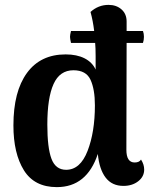

<svg xmlns="http://www.w3.org/2000/svg" viewBox="-20 -753 629 787"><path d="M571 -58Q571 -29 546.5 -10Q522 9 486 9Q439 9 413 -25Q387 -59 381 -122Q336 14 213 14Q121 14 78 -55Q35 -124 35 -239Q35 -378 90.5 -454Q146 -530 249 -530Q295 -530 326.5 -514Q358 -498 372 -468V-522Q372 -557 370 -577H271Q267 -595 267 -602Q267 -610 271 -626H366Q361 -668 351 -704Q383 -733 425 -733Q457 -733 478 -714.5Q499 -696 499 -665V-626H566Q570 -615 570 -602Q570 -589 566 -577H499L498 -139Q498 -87 532 -87Q551 -87 558 -99Q571 -79 571 -58ZM369 -321Q369 -387 351 -426Q333 -465 281 -465Q225 -465 199.5 -408.5Q174 -352 174 -242Q174 -147 191 -102Q208 -57 251 -57Q309 -57 339 -134.5Q369 -212 369 -321Z"/></svg>

Font: Arima Madurai Black
Style: Regular
Weight: 900
Designer: Joana Correia and Natanael Gama
Foundry: NDISCOVER
Version: Version 1.020